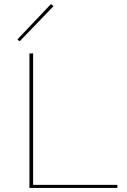

<svg xmlns="http://www.w3.org/2000/svg" viewBox="-20 -919 623 939"><path d="M554 -15V0H124V-658H142V-15ZM65 -726 229 -899 242 -889 76 -717Z"/></svg>

Font: Ysabeau Thin
Style: Regular
Weight: 200
Designer: Christian Thalmann (Catharsis Fonts)
Version: Version 0.003